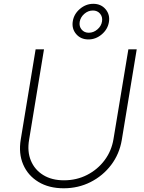

<svg xmlns="http://www.w3.org/2000/svg" viewBox="-20 -990 766 1021"><path d="M318.8 11.2Q240.2 11.2 184.3 -22.7Q128.4 -56.6 103.3 -115.2Q78.1 -173.8 90.3 -248L169.4 -727.5H213.9L134.8 -247.1Q124 -184.6 144.3 -135.7Q164.6 -86.9 210 -59.1Q255.4 -31.2 320.3 -31.2Q387.2 -31.2 443.1 -59.8Q499 -88.4 536.1 -137.9Q573.2 -187.5 583.5 -250.5L662.6 -727.5H707L627.4 -244.6Q614.7 -170.4 571 -112.8Q527.3 -55.2 461.9 -22Q396.5 11.2 318.8 11.2ZM450.2 -780.3Q409.2 -780.3 384.8 -809.1Q360.4 -837.9 367.2 -877.9Q373.5 -916 405.3 -942.9Q437 -969.7 476.1 -969.7Q517.1 -969.7 541.5 -940.9Q565.9 -912.1 559.1 -872.1Q552.7 -834 521 -807.1Q489.3 -780.3 450.2 -780.3ZM452.1 -815.9Q477.1 -815.9 497.8 -833.5Q518.6 -851.1 522.5 -876Q526.4 -900.4 512.2 -917.2Q498 -934.1 474.1 -934.1Q448.7 -934.1 428.5 -916.5Q408.2 -898.9 403.8 -874Q399.9 -849.6 414.1 -832.8Q428.2 -815.9 452.1 -815.9Z"/></svg>

Font: Inter Extra Light
Style: Italic
Weight: 200
Italic angle: -9.39999°
Designer: Rasmus Andersson
Foundry: rsms
Version: Version 4.000;git-3c8e0fc